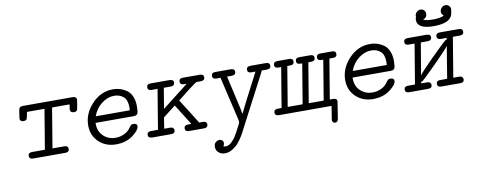

<svg xmlns="http://www.w3.org/2000/svg" viewBox="-70 -979 3860 1545"><g transform="rotate(-10 1860.0 -206.0)"><path d="M82 -336Q82 -342 91 -395Q93 -408 95 -414Q97 -420 104.5 -425.5Q112 -431 126 -431H533Q565 -431 565 -405Q565 -399 559 -364.5Q553 -330 551 -325Q544 -310 525 -310Q493 -310 493 -337Q493 -340 499 -378H356L302 -53H399Q430 -53 430 -27Q430 -1 400 0H135Q103 0 103 -26Q103 -53 135 -53H240L294 -378H151Q142 -326 136 -318Q130 -310 112 -310H111Q82 -310 82 -336Z M617 -185Q617 -280 690 -358.5Q763 -437 864 -437Q893 -437 920 -429Q947 -421 973 -403.5Q999 -386 1014.5 -351.5Q1030 -317 1030 -269Q1030 -222 1022 -208.5Q1014 -195 992 -195H679V-187Q679 -125 719 -87Q759 -49 818 -49Q857 -49 891.5 -66Q926 -83 944 -113Q956 -131 967 -133Q971 -134 976 -134Q1007 -134 1007 -111Q1007 -80 951 -38Q895 4 813 4Q729 4 673 -49Q617 -102 617 -185ZM690 -247H968Q969 -256 969 -272Q969 -333 938.5 -358.5Q908 -384 863 -384Q810 -384 760.5 -346Q711 -308 690 -247Z M1106 -53H1164L1218 -378Q1218 -378 1170 -378Q1138 -378 1138 -403Q1138 -431 1171 -431H1324Q1358 -431 1358 -405Q1358 -396 1351.5 -387.5Q1345 -379 1327 -378H1269L1241 -210L1456 -378H1435Q1402 -378 1402 -403Q1402 -431 1434 -431H1572Q1604 -431 1604 -405Q1604 -378 1570 -378H1540Q1530 -378 1496 -351Q1487 -344 1460 -324Q1411 -285 1374 -256V-255L1501 -53H1530Q1563 -53 1563 -27Q1563 0 1529 0H1410Q1377 0 1377 -26Q1377 -53 1411 -53H1437L1331 -222L1229 -143L1215 -53H1263Q1280 -53 1287.5 -45Q1295 -37 1295 -27Q1295 0 1262 0H1109Q1075 0 1075 -26Q1075 -52 1106 -53Z M1591 163Q1591 137 1606 125Q1621 113 1636 113Q1650 113 1659 121.5Q1668 130 1668 144Q1668 154 1660 170Q1667 173 1676 173Q1689 173 1701.5 168Q1714 163 1726 151Q1738 139 1746.5 129.5Q1755 120 1766.5 100Q1778 80 1783.5 70.5Q1789 61 1800.5 38Q1812 15 1815 10Q1820 -1 1817 -15L1732 -378H1698Q1667 -378 1667 -403Q1667 -431 1698 -431H1825Q1857 -431 1857 -405Q1857 -378 1821 -378H1786L1847 -108L1856 -61Q1863 -80 2018 -378H1985Q1953 -378 1953 -403Q1953 -431 1987 -431H2111Q2144 -431 2144 -405Q2144 -378 2111 -378H2070L2058 -354L1846 52L1839 65Q1833 78 1828.5 86Q1824 94 1815 110Q1806 126 1797.5 137Q1789 148 1777.5 163Q1766 178 1753.5 188Q1741 198 1726.5 207.5Q1712 217 1696 222Q1680 227 1663 227Q1633 227 1612 209Q1591 191 1591 163Z M2111 -26Q2111 -53 2146 -53H2174L2228 -378H2207Q2174 -378 2174 -403Q2174 -431 2207 -431H2303Q2334 -431 2334 -405Q2334 -378 2301 -378H2278L2224 -53H2346L2400 -378H2385Q2353 -378 2353 -403Q2353 -431 2385 -431H2476Q2506 -431 2506 -405Q2506 -378 2473 -378H2450L2396 -53H2518L2572 -378H2556Q2525 -378 2525 -403Q2525 -431 2557 -431H2654Q2684 -431 2684 -405Q2684 -378 2650 -378H2622L2568 -53Q2568 -53 2595 -53Q2627 -53 2627 -29Q2627 -22 2605 109Q2602 138 2579 138Q2568 138 2561.5 130.5Q2555 123 2555 114Q2555 111 2573 0H2144Q2111 0 2111 -26Z M2717 -185Q2717 -280 2790 -358.5Q2863 -437 2964 -437Q2993 -437 3020 -429Q3047 -421 3073 -403.5Q3099 -386 3114.5 -351.5Q3130 -317 3130 -269Q3130 -222 3122 -208.5Q3114 -195 3092 -195H2779V-187Q2779 -125 2819 -87Q2859 -49 2918 -49Q2957 -49 2991.5 -66Q3026 -83 3044 -113Q3056 -131 3067 -133Q3071 -134 3076 -134Q3107 -134 3107 -111Q3107 -80 3051 -38Q2995 4 2913 4Q2829 4 2773 -49Q2717 -102 2717 -185ZM2790 -247H3068Q3069 -256 3069 -272Q3069 -333 3038.5 -358.5Q3008 -384 2963 -384Q2910 -384 2860.5 -346Q2811 -308 2790 -247Z M3361 -563Q3361 -575 3366 -585V-592Q3366 -612 3380 -625.5Q3394 -639 3412 -639Q3430 -639 3441 -627Q3452 -615 3452 -598Q3452 -568 3419 -555Q3443 -543 3501 -543Q3559 -543 3589 -559Q3570 -572 3570 -593Q3570 -609 3583 -624Q3596 -639 3616 -639Q3633 -639 3644.5 -627Q3656 -615 3656 -599L3650 -562Q3634 -489 3495 -489Q3361 -489 3361 -563ZM3206 -53H3264L3318 -378Q3318 -378 3270 -378Q3238 -378 3238 -403Q3238 -431 3271 -431H3424Q3458 -431 3458 -405Q3458 -396 3451.5 -387.5Q3445 -379 3427 -378H3369L3325 -116Q3341 -142 3439.5 -239.5Q3538 -337 3564 -359L3579 -367L3581 -378H3533Q3501 -378 3501 -403Q3501 -431 3533 -431H3687Q3720 -431 3720 -405Q3720 -379 3690 -378H3631L3577 -53H3625Q3642 -53 3649.5 -45Q3657 -37 3657 -27Q3657 0 3624 0H3471Q3438 0 3438 -26Q3438 -52 3468 -53H3527L3570 -315Q3553 -289 3453.5 -189.5Q3354 -90 3330 -70L3316 -64L3315 -53H3363Q3380 -53 3387.5 -45Q3395 -37 3395 -27Q3395 0 3362 0H3209Q3175 0 3175 -26Q3175 -52 3206 -53Z"/></g></svg>

Font: CMU Typewriter Text
Style: LightOblique
Weight: 200
Italic angle: -9.46001°
Version: Version 0.7.0